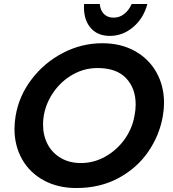

<svg xmlns="http://www.w3.org/2000/svg" viewBox="-20 -934 870 968"><path d="M801 -349Q807 -384 807 -415Q807 -501 768.5 -569.5Q730 -638 659.5 -677Q589 -716 496 -716Q391 -716 297 -667Q203 -618 139.5 -534.5Q76 -451 59 -351Q53 -317 53 -284Q53 -199 91.5 -131Q130 -63 201 -24.5Q272 14 365 14Q484 14 577 -36Q670 -86 727 -168.5Q784 -251 801 -349ZM664 -407Q664 -379 658 -350Q647 -286 608 -231.5Q569 -177 511 -144.5Q453 -112 388 -112Q330 -112 286.5 -137.5Q243 -163 220 -207Q197 -251 197 -306Q197 -332 201 -353Q213 -418 252 -472.5Q291 -527 348.5 -559Q406 -591 472 -591Q567 -591 615.5 -540Q664 -489 664 -407ZM553 -845Q523 -845 504.5 -863Q486 -881 483 -914H404Q399 -841 434 -797Q469 -753 534 -753Q599 -753 651.5 -797.5Q704 -842 723 -914H644Q629 -881 605.5 -863Q582 -845 553 -845Z"/></svg>

Font: Geom SemiBold
Style: Bold Italic
Weight: 600
Italic angle: -10°
Version: Version 1.102